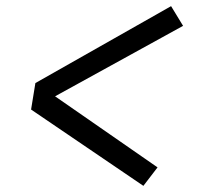

<svg xmlns="http://www.w3.org/2000/svg" viewBox="-20 -653 640 624"><path d="M446 -49 81 -297 95 -383 536 -633 575 -569 159 -340 492 -109Z"/></svg>

Font: Iosevka Aile Oblique
Style: Regular
Weight: 400
Italic angle: -9°
Designer: Belleve Invis
Foundry: Belleve Invis
Version: Version 31.1.0; ttfautohint (v1.8.4)